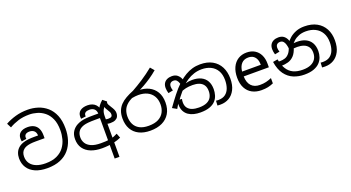

<svg xmlns="http://www.w3.org/2000/svg" viewBox="-62 -1634 4820 2633"><g transform="rotate(-20 2348.5 -317.0)"><path d="M358 11Q257 11 184.5 -20.5Q112 -52 74 -110.5Q36 -169 36 -248Q36 -292 51.5 -330.5Q67 -369 99 -396Q133 -425 189 -440Q245 -455 333 -455H389Q387 -502 361 -524Q335 -546 296 -546Q259 -546 239.5 -531Q220 -516 220 -487Q220 -482 220.5 -476.5Q221 -471 222 -466L151 -455Q150 -463 148.5 -473Q147 -483 147 -496Q147 -553 185.5 -582.5Q224 -612 291 -612Q345 -612 383 -591.5Q421 -571 440.5 -530.5Q460 -490 460 -430V-389H330Q282 -389 248 -384Q214 -379 191 -370Q168 -361 151 -347Q128 -328 118.5 -302.5Q109 -277 109 -246Q109 -188 139 -146Q169 -104 224.5 -82Q280 -60 358 -60Q457 -60 523.5 -91.5Q590 -123 629 -175.5Q668 -228 684.5 -291Q701 -354 701 -418Q701 -519 671 -586Q641 -653 592 -692.5Q543 -732 485 -749Q427 -766 371 -766Q281 -766 210.5 -744Q140 -722 78 -686L45 -751Q113 -789 195 -812.5Q277 -836 372 -836Q451 -836 523.5 -812.5Q596 -789 653 -739Q710 -689 743 -609.5Q776 -530 776 -418Q776 -330 752 -252.5Q728 -175 678 -115.5Q628 -56 548.5 -22.5Q469 11 358 11Z M1156 11Q1063 11 994 -16.5Q925 -44 886.5 -98.5Q848 -153 848 -233Q848 -300 877.5 -345Q907 -390 955 -415Q984 -430 1016.5 -439Q1049 -448 1093.5 -451.5Q1138 -455 1201 -455H1268Q1265 -502 1238.5 -524Q1212 -546 1171 -546Q1132 -546 1112 -531.5Q1092 -517 1092 -492Q1092 -488 1092.5 -484Q1093 -480 1093 -477L1022 -468Q1021 -477 1020.5 -485Q1020 -493 1020 -499Q1020 -554 1059 -583Q1098 -612 1166 -612Q1204 -612 1234.5 -600Q1265 -588 1286 -564.5Q1307 -541 1318 -507.5Q1329 -474 1329 -430V-389H1208Q1138 -389 1096.5 -385Q1055 -381 1030 -373Q1005 -365 984 -352Q955 -334 939.5 -303.5Q924 -273 924 -229Q924 -185 947 -146.5Q970 -108 1022.5 -84Q1075 -60 1164 -60Q1199 -60 1231 -61.5Q1263 -63 1294 -70L1314 -72Q1339 -77 1362 -86.5Q1385 -96 1410 -109L1436 -42Q1390 -21 1341.5 -9.5Q1293 2 1246 6.5Q1199 11 1156 11ZM1268 202V-393Q1273 -439 1287 -478Q1301 -517 1325 -550.5Q1349 -584 1383 -613L1438 -569Q1424 -558 1412 -547Q1400 -536 1390 -526Q1368 -503 1357 -481.5Q1346 -460 1342 -437.5Q1338 -415 1338 -389V202ZM1378 -275Q1356 -275 1326 -283Q1296 -291 1275 -310L1290 -366Q1316 -350 1336 -345.5Q1356 -341 1374 -341Q1407 -341 1420 -352Q1433 -363 1433 -384Q1433 -403 1425.5 -418.5Q1418 -434 1404 -456Q1388 -480 1381 -497.5Q1374 -515 1374 -536L1438 -569Q1435 -564 1433.5 -560Q1432 -556 1432 -548Q1432 -537 1439 -523Q1446 -509 1465 -479Q1483 -452 1494 -427.5Q1505 -403 1505 -376Q1505 -348 1493 -325Q1481 -302 1453.5 -288.5Q1426 -275 1378 -275Z M1862 11Q1766 11 1697.5 -23Q1629 -57 1592.5 -121.5Q1556 -186 1556 -277Q1556 -339 1574 -386Q1592 -433 1626.5 -469Q1661 -505 1710.5 -533Q1760 -561 1822 -586Q1898 -628 1982.5 -683Q2067 -738 2149 -805L2197 -749Q2146 -705 2090 -667Q2034 -629 1980.5 -599Q1927 -569 1882 -550L1840 -521Q1755 -493 1709 -455Q1663 -417 1646 -372.5Q1629 -328 1629 -279Q1629 -215 1653.5 -165.5Q1678 -116 1730 -88Q1782 -60 1863 -60Q1950 -60 2005 -89Q2060 -118 2086.5 -168Q2113 -218 2113 -281Q2113 -352 2083 -402.5Q2053 -453 1998.5 -479.5Q1944 -506 1869 -506Q1849 -506 1825.5 -503.5Q1802 -501 1778.5 -496.5Q1755 -492 1734 -485L1809 -555Q1826 -562 1846 -564Q1866 -566 1893 -566Q1978 -566 2044 -534Q2110 -502 2148 -439Q2186 -376 2186 -283Q2186 -190 2146.5 -124Q2107 -58 2034.5 -23.5Q1962 11 1862 11Z M2592 11Q2543 11 2498.5 0.5Q2454 -10 2419 -34Q2384 -58 2363.5 -97Q2343 -136 2343 -193Q2343 -204 2344.5 -220.5Q2346 -237 2352 -255L2415 -251Q2412 -241 2410.5 -228.5Q2409 -216 2409 -202Q2409 -152 2432.5 -120.5Q2456 -89 2498 -74.5Q2540 -60 2595 -60Q2668 -60 2712.5 -81Q2757 -102 2777 -140Q2797 -178 2797 -227Q2797 -283 2773.5 -316.5Q2750 -350 2709 -365Q2668 -380 2617 -380Q2558 -380 2516 -370.5Q2474 -361 2424 -338L2511 -424Q2524 -430 2542 -435.5Q2560 -441 2583 -444.5Q2606 -448 2634 -448Q2708 -448 2761 -423Q2814 -398 2842 -349Q2870 -300 2870 -229Q2870 -185 2857.5 -142Q2845 -99 2814.5 -64.5Q2784 -30 2729.5 -9.5Q2675 11 2592 11ZM2888 3Q2875 3 2863.5 2.5Q2852 2 2841 1L2845 -68Q2851 -67 2862 -66.5Q2873 -66 2879 -66Q2944 -66 2983.5 -96Q3023 -126 3041 -177.5Q3059 -229 3059 -292Q3059 -375 3026.5 -430.5Q2994 -486 2936.5 -513.5Q2879 -541 2804 -541Q2746 -541 2692.5 -523.5Q2639 -506 2592 -475.5Q2545 -445 2506 -405L2493 -391Q2467 -361 2445 -334.5Q2423 -308 2403.5 -283Q2384 -258 2364 -230L2352 -221L2307 -144L2243 -180Q2302 -263 2359.5 -336.5Q2417 -410 2478 -468L2496 -483Q2542 -523 2591 -552Q2640 -581 2694 -596.5Q2748 -612 2808 -612Q2914 -612 2986.5 -571Q3059 -530 3096.5 -457Q3134 -384 3134 -287Q3134 -192 3101 -127Q3068 -62 3012.5 -29.5Q2957 3 2888 3ZM2389 -592Q2438 -592 2468 -568Q2498 -544 2513.5 -508Q2529 -472 2532 -434L2474 -398Q2470 -432 2461.5 -461Q2453 -490 2436 -508Q2419 -526 2390 -526Q2362 -526 2344.5 -510Q2327 -494 2327 -459Q2327 -443 2330.5 -429.5Q2334 -416 2338 -403L2268 -389Q2262 -409 2258.5 -429.5Q2255 -450 2255 -467Q2255 -508 2271.5 -535.5Q2288 -563 2318.5 -577.5Q2349 -592 2389 -592Z M3462 -546Q3531 -546 3580.5 -516Q3630 -486 3656.5 -431.5Q3683 -377 3683 -304V-251H3316Q3318 -160 3362.5 -112.5Q3407 -65 3487 -65Q3538 -65 3577.5 -74.5Q3617 -84 3659 -102V-25Q3618 -7 3578 1.5Q3538 10 3483 10Q3407 10 3348.5 -21Q3290 -52 3257.5 -113.5Q3225 -175 3225 -264Q3225 -352 3254.5 -415Q3284 -478 3337.5 -512Q3391 -546 3462 -546ZM3461 -474Q3398 -474 3361.5 -433.5Q3325 -393 3318 -321H3591Q3591 -367 3577 -401Q3563 -435 3534.5 -454.5Q3506 -474 3461 -474Z M4110 11Q4025 11 3952.5 -19Q3880 -49 3830 -117Q3780 -185 3762 -300L3832 -312Q3848 -224 3882.5 -168.5Q3917 -113 3973.5 -86.5Q4030 -60 4112 -60Q4181 -60 4228 -80.5Q4275 -101 4299.5 -139.5Q4324 -178 4324 -231Q4324 -285 4300.5 -317.5Q4277 -350 4236 -365Q4195 -380 4144 -380Q4110 -380 4084 -377.5Q4058 -375 4032 -368L4037 -420Q4056 -429 4086 -438.5Q4116 -448 4162 -448Q4236 -448 4288.5 -423Q4341 -398 4369 -349Q4397 -300 4397 -229Q4397 -185 4382.5 -142Q4368 -99 4335.5 -64.5Q4303 -30 4247.5 -9.5Q4192 11 4110 11ZM4415 3Q4402 3 4391.5 2.5Q4381 2 4368 1L4372 -68Q4378 -67 4389.5 -66.5Q4401 -66 4406 -66Q4471 -66 4510.5 -96Q4550 -126 4568 -176.5Q4586 -227 4586 -288Q4586 -370 4553 -426.5Q4520 -483 4461.5 -512Q4403 -541 4326 -541Q4268 -541 4223.5 -523.5Q4179 -506 4146 -476.5Q4113 -447 4089 -410L4097 -392Q4075 -317 4037.5 -277.5Q4000 -238 3951.5 -224Q3903 -210 3847 -210Q3837 -210 3821.5 -212.5Q3806 -215 3794 -221L3795 -286Q3809 -282 3827.5 -280Q3846 -278 3858 -278Q3895 -278 3929.5 -289Q3964 -300 3993 -335Q4022 -370 4041 -443L4051 -467Q4076 -504 4114.5 -537Q4153 -570 4206.5 -591Q4260 -612 4328 -612Q4436 -612 4510 -571Q4584 -530 4622.5 -457.5Q4661 -385 4661 -289Q4661 -193 4628 -128Q4595 -63 4539.5 -30Q4484 3 4415 3ZM3944 -592Q3993 -592 4022.5 -568.5Q4052 -545 4066.5 -509Q4081 -473 4084 -434L4029 -398Q4025 -432 4016.5 -461Q4008 -490 3991 -508Q3974 -526 3945 -526Q3917 -526 3899.5 -510Q3882 -494 3882 -459Q3882 -443 3885.5 -429.5Q3889 -416 3893 -403L3823 -389Q3817 -409 3813.5 -429.5Q3810 -450 3810 -467Q3810 -508 3826.5 -535.5Q3843 -563 3873.5 -577.5Q3904 -592 3944 -592Z"/></g></svg>

Font: lsinhala05
Style: Book
Weight: 400
Designer: Jelle Bosma - Monotype Design Team
Foundry: Monotype Imaging Inc.
Version: Version 2.003